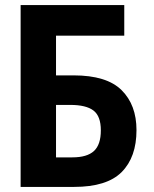

<svg xmlns="http://www.w3.org/2000/svg" viewBox="-20 -734 603 754"><path d="M61 0V-714H468V-594H200V-438H269Q399 -438 457.5 -380Q516 -322 516 -223Q516 -117 458 -58.5Q400 0 271 0ZM200 -116H264Q322 -116 349 -141Q376 -166 376 -222Q376 -278 347 -300Q318 -322 256 -322H200Z"/></svg>

Font: Noto Sans Mono SemiCondensed
Style: Bold
Weight: 700
Width: 4
Designer: Monotype Design Team
Foundry: Monotype Imaging Inc.
Version: Version 2.014